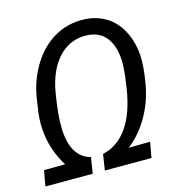

<svg xmlns="http://www.w3.org/2000/svg" viewBox="-107 -817 863 914"><g transform="rotate(-15 325.0 -360.5)"><path d="M310.1 -78.6Q384.3 -94.7 432.6 -163.1Q481 -231.4 499.5 -352.1L507.8 -411.1L511.7 -463.4Q513.2 -546.4 479.5 -594.2Q445.8 -642.1 379.4 -644Q297.4 -646.5 241.2 -585.7Q185.1 -524.9 167.2 -417.7Q149.4 -310.5 151.4 -249Q152.8 -176.3 178.5 -133.5Q204.1 -90.8 250.5 -79.1L238.3 0H4.9L18.6 -76.7L123 -77.6Q44.4 -204.1 64.5 -354.5L74.2 -418.9Q88.9 -506.8 133.1 -577.4Q177.2 -647.9 241.7 -685.1Q306.2 -722.2 383.3 -720.7Q445.3 -719.2 493.7 -690.4Q542 -661.6 570.3 -607.2Q598.6 -552.7 603 -484.9Q606.4 -434.1 591.6 -347.2Q576.7 -260.3 533.2 -187Q494.1 -121.1 436 -75.2L541.5 -76.7L527.8 0H297.9Z"/></g></svg>

Font: Roboto
Style: Italic
Weight: 400
Italic angle: -12°
Designer: Google
Version: Version 2.134; 2016; ttfautohint (v1.6)